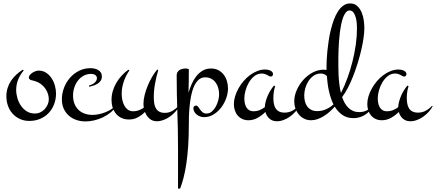

<svg xmlns="http://www.w3.org/2000/svg" viewBox="-20 -688 2540 1118"><path d="M306.2 -144Q306.2 -109.9 294.9 -80.6Q283.7 -51.3 263.2 -29.8Q242.7 -8.3 214.1 3.9Q185.5 16.1 150.9 16.1Q120.1 16.1 95.5 4.6Q70.8 -6.8 53.2 -26.4Q35.6 -45.9 26.4 -72Q17.1 -98.1 17.1 -127.9Q17.1 -152.8 24.2 -175.3Q31.2 -197.8 43.9 -217Q56.6 -236.3 74.2 -252.7Q91.8 -269 112.3 -282.2L118.2 -277.8Q97.7 -253.9 85.9 -225.1Q74.2 -196.3 74.2 -164.1Q74.2 -140.6 81.3 -116.5Q88.4 -92.3 102.1 -72.3Q115.7 -52.2 136.2 -39.6Q156.7 -26.9 183.1 -26.9Q199.7 -26.9 214.4 -33.7Q229 -40.5 240 -52.2Q251 -64 257.6 -78.9Q264.2 -93.8 264.2 -109.9Q264.2 -125.5 259.5 -140.4Q254.9 -155.3 246.6 -168.2Q238.3 -181.2 226.6 -191.7Q214.8 -202.1 201.2 -209Q193.4 -212.9 186.3 -214.8Q179.2 -216.8 170.9 -219.2Q167.5 -219.7 163.6 -220.9Q159.7 -222.2 156.2 -223.9Q152.8 -225.6 150.4 -228.5Q147.9 -231.4 147.9 -235.8Q147.9 -244.6 154.3 -252Q160.6 -259.3 169.4 -264.9Q178.2 -270.5 188 -273.7Q197.8 -276.9 205.1 -276.9Q230 -276.9 249 -264.2Q268.1 -251.5 280.8 -231.9Q293.5 -212.4 299.8 -189Q306.2 -165.5 306.2 -144Z M656.2 -69.8Q643.6 -48.8 623.3 -32.5Q603 -16.1 578.9 -4.6Q554.7 6.8 528.6 12.9Q502.4 19 478.5 19Q449.2 19 424.1 10.3Q398.9 1.5 380.1 -15.4Q361.3 -32.2 350.8 -55.9Q340.3 -79.6 340.3 -109.9Q340.3 -144 352.8 -176.8Q365.2 -209.5 387.5 -234.9Q409.7 -260.3 440.2 -275.6Q470.7 -291 506.3 -291Q518.1 -291 529.8 -288.6Q541.5 -286.1 551.3 -280.5Q561 -274.9 567.1 -265.6Q573.2 -256.3 573.2 -242.2Q573.2 -228 565.9 -217.5Q558.6 -207 547.4 -200.2Q536.1 -193.4 523.2 -189.2Q510.3 -185.1 498.5 -183.1V-189.9Q505.4 -191.9 513.4 -195.3Q521.5 -198.7 528.3 -204.1Q535.2 -209.5 539.8 -216.8Q544.4 -224.1 544.4 -232.9Q544.4 -239.7 541.3 -244.4Q538.1 -249 533.4 -252Q528.8 -254.9 522.9 -256.3Q517.1 -257.8 511.2 -257.8Q486.3 -257.8 466.6 -246.8Q446.8 -235.8 433.1 -217.8Q419.4 -199.7 412.4 -177.2Q405.3 -154.8 405.3 -131.8Q405.3 -105.5 413.3 -84.7Q421.4 -64 436 -49.3Q450.7 -34.7 471.7 -26.9Q492.7 -19 518.6 -19Q535.2 -19 554 -22.7Q572.8 -26.4 590.6 -33.2Q608.4 -40 624.5 -49.8Q640.6 -59.6 652.3 -71.8Z M1023.4 -69.8Q1015.1 -52.7 1001 -37.1Q986.8 -21.5 969.2 -9Q951.7 3.4 932.1 10.7Q912.6 18.1 893.6 18.1Q867.2 18.1 849.9 2.2Q832.5 -13.7 824.2 -36.1Q805.2 -17.1 782.2 -4.6Q759.3 7.8 731.4 7.8Q706.5 7.8 687.3 -1.2Q668 -10.3 655.3 -25.9Q642.6 -41.5 636 -62Q629.4 -82.5 629.4 -106Q629.4 -132.3 636.7 -157.5Q644 -182.6 657.2 -205.3Q670.4 -228 688.5 -247.6Q706.5 -267.1 727.5 -282.2L733.4 -277.8Q712.9 -248.5 700.7 -213.1Q688.5 -177.7 688.5 -141.1Q688.5 -125.5 691.9 -107.9Q695.3 -90.3 703.1 -75.2Q710.9 -60.1 723.9 -50Q736.8 -40 756.3 -40Q772.9 -40 788.1 -45.7Q803.2 -51.3 817.4 -61Q816.4 -66.9 815.9 -72.5Q815.4 -78.1 815.4 -84Q815.4 -107.4 822.3 -134.8Q829.1 -162.1 840.3 -189.2Q851.6 -216.3 866 -241Q880.4 -265.6 895.5 -283.2L901.4 -278.8Q890.1 -241.2 882.8 -201.2Q875.5 -161.1 875.5 -122.1Q875.5 -104.5 877.7 -88.1Q879.9 -71.8 887 -58.8Q894 -45.9 906.7 -38.3Q919.4 -30.8 940.4 -30.8Q963.9 -30.8 984.4 -42.7Q1004.9 -54.7 1020.5 -71.8Z M1307.6 -172.9Q1307.6 -145.5 1297.1 -116Q1286.6 -86.4 1268.1 -62Q1249.5 -37.6 1223.9 -21.7Q1198.2 -5.9 1168 -5.9Q1157.2 -5.9 1146.2 -9.5Q1135.3 -13.2 1126.2 -20.3Q1117.2 -27.3 1111.6 -37.1Q1106 -46.9 1106 -59.1Q1106 -64.9 1110.8 -69.1Q1115.7 -73.2 1121.6 -73.2Q1128.9 -73.2 1134 -65.9Q1139.2 -58.6 1145.3 -50Q1151.4 -41.5 1159.9 -34.2Q1168.5 -26.9 1182.6 -26.9Q1200.2 -26.9 1213.9 -38.8Q1227.5 -50.8 1236.8 -67.9Q1246.1 -85 1251 -104.2Q1255.9 -123.5 1255.9 -138.2Q1255.9 -156.7 1251 -174.8Q1246.1 -192.9 1236.1 -206.8Q1226.1 -220.7 1210.7 -229.2Q1195.3 -237.8 1174.8 -237.8Q1150.9 -237.8 1134.5 -221.7Q1118.2 -205.6 1107.7 -180.4Q1097.2 -155.3 1091.6 -124Q1085.9 -92.8 1083.3 -62.3Q1080.6 -31.7 1080.1 -5.9Q1079.6 20 1079.6 35.2Q1079.6 106 1075.7 162.8Q1071.8 219.7 1064.9 265.6Q1058.1 311.5 1048.8 346.9Q1039.6 382.3 1028.8 410.2H1016.6V176.8Q1016.6 69.8 1012.7 -35.9Q1008.8 -141.6 1008.8 -249Q1008.8 -260.3 1013.4 -267.8Q1018.1 -275.4 1025.6 -280.3Q1033.2 -285.2 1043 -287.1Q1052.7 -289.1 1063 -289.1Q1065.9 -289.1 1072.8 -287.8Q1079.6 -286.6 1079.6 -282.2Q1079.6 -248 1079.1 -214.8Q1078.6 -181.6 1077.6 -147.9Q1084.5 -171.4 1095.2 -196.5Q1106 -221.7 1121.6 -242.2Q1137.2 -262.7 1158.7 -275.9Q1180.2 -289.1 1209 -289.1Q1233.4 -289.1 1251.7 -279.3Q1270 -269.5 1282.5 -253.4Q1294.9 -237.3 1301.3 -216.3Q1307.6 -195.3 1307.6 -172.9Z M1569.8 -255.9Q1569.8 -250.5 1565.9 -246.3Q1562 -242.2 1556.6 -242.2Q1552.2 -242.2 1547.4 -244.9Q1542.5 -247.6 1536.4 -251Q1530.3 -254.4 1522.2 -257.1Q1514.2 -259.8 1503.9 -259.8Q1480 -259.8 1461.2 -244.9Q1442.4 -230 1429.4 -208Q1416.5 -186 1409.7 -161.1Q1402.8 -136.2 1402.8 -116.2Q1402.8 -102.1 1405.3 -88.6Q1407.7 -75.2 1413.8 -64.2Q1419.9 -53.2 1430.7 -46.6Q1441.4 -40 1458 -40Q1475.6 -40 1491.7 -46.6Q1507.8 -53.2 1522 -64Q1522.5 -79.6 1527.1 -96.9Q1531.7 -114.3 1539.1 -131.1Q1546.4 -147.9 1555.9 -163.1Q1565.4 -178.2 1575.7 -189.9L1582 -186Q1576.7 -169.4 1574.2 -151.9Q1571.8 -134.3 1571.8 -117.2Q1571.8 -99.6 1574.7 -84Q1577.6 -68.4 1585 -56.9Q1592.3 -45.4 1605 -38.8Q1617.7 -32.2 1637.7 -32.2Q1662.1 -32.2 1682.6 -43.5Q1703.1 -54.7 1718.8 -71.8L1722.7 -69.8Q1713.9 -52.7 1699.7 -37.1Q1685.5 -21.5 1668.2 -9Q1650.9 3.4 1631.3 10.7Q1611.8 18.1 1592.8 18.1Q1565.9 18.1 1548.8 2.7Q1531.7 -12.7 1525.4 -36.1Q1504.9 -15.6 1479.7 -1.7Q1454.6 12.2 1426.8 12.2Q1406.2 12.2 1390.4 4.6Q1374.5 -2.9 1363.8 -15.6Q1353 -28.3 1347.4 -45.7Q1341.8 -63 1341.8 -82Q1341.8 -104 1348.9 -127.2Q1356 -150.4 1368.4 -172.9Q1380.9 -195.3 1397.9 -215.3Q1415 -235.4 1435.3 -250.5Q1455.6 -265.6 1478 -274.4Q1500.5 -283.2 1523.9 -283.2Q1529.3 -283.2 1537.1 -282Q1544.9 -280.8 1552.2 -277.8Q1559.6 -274.9 1564.7 -269.5Q1569.8 -264.2 1569.8 -255.9Z M2150.4 -69.8Q2142.6 -53.7 2130.9 -40.8Q2119.1 -27.8 2104.5 -18.8Q2089.8 -9.8 2073.2 -4.9Q2056.6 0 2038.6 0Q2000.5 0 1973.9 -18.6Q1947.3 -37.1 1929.2 -66.9Q1916 -52.2 1900.1 -37.8Q1884.3 -23.4 1866.5 -12.5Q1848.6 -1.5 1829.6 5.4Q1810.5 12.2 1791.5 12.2Q1768.6 12.2 1750.5 2.9Q1732.4 -6.3 1719.7 -21.7Q1707 -37.1 1700.2 -56.9Q1693.4 -76.7 1693.4 -98.1Q1693.4 -130.4 1707.8 -163.1Q1722.2 -195.8 1745.8 -222.4Q1769.5 -249 1800.3 -265.6Q1831.1 -282.2 1864.3 -282.2Q1874 -282.2 1881.3 -280.3V-300.8Q1881.3 -314.9 1882.3 -338.4Q1883.3 -361.8 1886.2 -390.4Q1889.2 -418.9 1893.8 -450.4Q1898.4 -481.9 1906 -512.9Q1913.6 -543.9 1923.8 -572Q1934.1 -600.1 1947.8 -621.3Q1961.4 -642.6 1979 -655.3Q1996.6 -668 2018.6 -668Q2044.4 -668 2060.5 -652.8Q2076.7 -637.7 2085.9 -615.5Q2095.2 -593.3 2098.4 -568.4Q2101.6 -543.5 2101.6 -523.9Q2101.6 -498.5 2096.7 -465.1Q2091.8 -431.6 2083 -394.3Q2074.2 -356.9 2062 -317.9Q2049.8 -278.8 2035.6 -242.7Q2021.5 -206.5 2005.1 -175.5Q1988.8 -144.5 1972.2 -123Q1978.5 -104 1987.5 -87.9Q1996.6 -71.8 2008.8 -60.1Q2021 -48.3 2036.6 -41.7Q2052.2 -35.2 2072.3 -35.2Q2118.2 -35.2 2147.5 -71.8ZM1950.2 -341.8Q1950.2 -324.2 1950.2 -301Q1950.2 -277.8 1951.4 -252Q1952.6 -226.1 1955.8 -199Q1959 -171.9 1965.3 -146.5Q1985.8 -186 2002.9 -233.2Q2020 -280.3 2032.5 -329.8Q2044.9 -379.4 2051.8 -428.7Q2058.6 -478 2058.6 -522Q2058.6 -531.2 2057.6 -548.8Q2056.6 -566.4 2052.2 -583.7Q2047.9 -601.1 2039.1 -614Q2030.3 -627 2015.1 -627Q2003.4 -627 1994.1 -616Q1984.9 -605 1978 -586.7Q1971.2 -568.4 1966.6 -544.9Q1961.9 -521.5 1958.7 -496.1Q1955.6 -470.7 1953.9 -445.8Q1952.1 -420.9 1951.4 -399.7Q1950.7 -378.4 1950.4 -363Q1950.2 -347.7 1950.2 -341.8ZM1827.1 -41Q1855 -41 1878.7 -51.8Q1902.3 -62.5 1921.9 -80.1Q1912.6 -98.1 1906 -118.9Q1899.4 -139.6 1894.8 -160.9Q1890.1 -182.1 1887.5 -203.6Q1884.8 -225.1 1883.3 -245.1Q1877.4 -251.5 1868.7 -255.6Q1859.9 -259.8 1847.2 -259.8Q1824.2 -259.8 1806.4 -247.3Q1788.6 -234.9 1776.4 -216.1Q1764.2 -197.3 1757.8 -175Q1751.5 -152.8 1751.5 -132.8Q1751.5 -114.3 1755.6 -97.4Q1759.8 -80.6 1769 -68.1Q1778.3 -55.7 1792.7 -48.3Q1807.1 -41 1827.1 -41Z M2346.7 -255.9Q2346.7 -250.5 2342.8 -246.3Q2338.9 -242.2 2333.5 -242.2Q2329.1 -242.2 2324.2 -244.9Q2319.3 -247.6 2313.2 -251Q2307.1 -254.4 2299.1 -257.1Q2291 -259.8 2280.8 -259.8Q2256.8 -259.8 2238 -244.9Q2219.2 -230 2206.3 -208Q2193.4 -186 2186.5 -161.1Q2179.7 -136.2 2179.7 -116.2Q2179.7 -102.1 2182.1 -88.6Q2184.6 -75.2 2190.7 -64.2Q2196.8 -53.2 2207.5 -46.6Q2218.3 -40 2234.9 -40Q2252.4 -40 2268.6 -46.6Q2284.7 -53.2 2298.8 -64Q2299.3 -79.6 2304 -96.9Q2308.6 -114.3 2315.9 -131.1Q2323.2 -147.9 2332.8 -163.1Q2342.3 -178.2 2352.5 -189.9L2358.9 -186Q2353.5 -169.4 2351.1 -151.9Q2348.6 -134.3 2348.6 -117.2Q2348.6 -99.6 2351.6 -84Q2354.5 -68.4 2361.8 -56.9Q2369.1 -45.4 2381.8 -38.8Q2394.5 -32.2 2414.6 -32.2Q2439 -32.2 2459.5 -43.5Q2480 -54.7 2495.6 -71.8L2499.5 -69.8Q2490.7 -52.7 2476.6 -37.1Q2462.4 -21.5 2445.1 -9Q2427.7 3.4 2408.2 10.7Q2388.7 18.1 2369.6 18.1Q2342.8 18.1 2325.7 2.7Q2308.6 -12.7 2302.2 -36.1Q2281.7 -15.6 2256.6 -1.7Q2231.4 12.2 2203.6 12.2Q2183.1 12.2 2167.2 4.6Q2151.4 -2.9 2140.6 -15.6Q2129.9 -28.3 2124.3 -45.7Q2118.7 -63 2118.7 -82Q2118.7 -104 2125.7 -127.2Q2132.8 -150.4 2145.3 -172.9Q2157.7 -195.3 2174.8 -215.3Q2191.9 -235.4 2212.2 -250.5Q2232.4 -265.6 2254.9 -274.4Q2277.3 -283.2 2300.8 -283.2Q2306.2 -283.2 2314 -282Q2321.8 -280.8 2329.1 -277.8Q2336.4 -274.9 2341.6 -269.5Q2346.7 -264.2 2346.7 -255.9Z"/></svg>

Font: Montez
Style: Regular
Weight: 400
Designer: Astigmatic (AOETI)
Foundry: Astigmatic (AOETI)
Version: Version 1.000